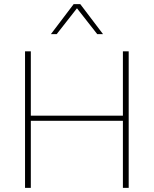

<svg xmlns="http://www.w3.org/2000/svg" viewBox="-20 -908 743 928"><path d="M352 -868 254 -743H226L336 -888H368L478 -743H450ZM574 -660H602V0H574V-324H129V0H101V-660H129V-349H574Z"/></svg>

Font: Elaine Sans ExtraLight
Style: Regular
Weight: 275
Designer: Wei Huang
Foundry: Wei Huang
Version: Version 2.001;December 24, 2019;FontCreator 12.0.0.2547 64-b